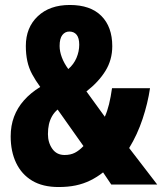

<svg xmlns="http://www.w3.org/2000/svg" viewBox="-20 -743 653 773"><path d="M261 -723Q344 -723 388 -679Q432 -635 432 -557Q432 -502 404.5 -457.5Q377 -413 328 -375L402 -273Q412 -295 419 -323.5Q426 -352 431 -388H584Q575 -327 554 -264Q533 -201 500 -147L613 0H428L395 -49Q371 -30 343.5 -16.5Q316 -3 285 3.5Q254 10 216 10Q152 10 109.5 -15.5Q67 -41 45 -87Q23 -133 23 -194Q23 -237 36.5 -273Q50 -309 76.5 -339Q103 -369 142 -393Q123 -419 109.5 -444Q96 -469 90 -497Q84 -525 84 -558Q84 -632 132 -677.5Q180 -723 261 -723ZM212 -302Q198 -290 189.5 -275Q181 -260 177 -242.5Q173 -225 173 -203Q173 -169 190.5 -144Q208 -119 240 -119Q264 -119 281.5 -128Q299 -137 316 -155ZM259 -616Q242 -616 231 -602Q220 -588 220 -558Q220 -536 229 -512Q238 -488 255 -465Q277 -484 288 -510Q299 -536 299 -563Q299 -590 288.5 -603Q278 -616 259 -616Z"/></svg>

Font: Noto Sans Khmer ExtraCondensed ExtraBold
Style: Regular
Weight: 800
Width: 2
Designer: Danh Hong and the Monotype Design Team
Foundry: Monotype Imaging Inc.
Version: Version 2.004